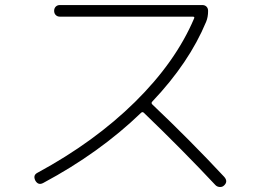

<svg xmlns="http://www.w3.org/2000/svg" viewBox="-20 -728 1040 760"><path d="M151.4 -3.9Q131.8 6.8 120.1 -12.7Q109.4 -34.2 127.9 -43.9Q353.5 -166 514.2 -324.2Q674.8 -482.4 748 -654.3Q752 -662.1 743.2 -662.1H216.8Q207 -662.1 200.7 -668.5Q194.3 -674.8 194.3 -685.1Q194.3 -695.3 200.7 -701.7Q207 -708 216.8 -708H781.2Q791 -708 797.4 -701.7Q803.7 -695.3 803.7 -684.6Q803.7 -660.2 795.9 -641.6Q728.5 -479.5 583 -326.2Q577.1 -320.3 583 -314.5Q732.4 -172.9 867.2 -28.3Q883.8 -9.8 867.2 5.9Q860.4 12.7 850.1 12.2Q839.8 11.7 833 4.9Q702.1 -134.8 549.8 -281.2Q543.9 -287.1 538.1 -281.2Q374 -123 151.4 -3.9Z"/></svg>

Font: Rounded-X Mgen+ 1m light
Style: Regular
Weight: 200
Designer: [Source Han Sans]
Ryoko NISHIZUKA  (kana & ideographs); Paul D. Hunt (Latin, Greek & Cyrillic); Wenlong ZHANG  (bopomofo
Version: Version 1.059.20150602